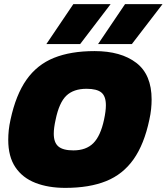

<svg xmlns="http://www.w3.org/2000/svg" viewBox="-20 -902 809 932"><path d="M205 -688 336 -882H517L369 -688ZM456 -688 587 -882H769L620 -688ZM297 10Q214 10 151.5 -14.5Q89 -39 54.5 -90.5Q20 -142 20 -223Q20 -246 22.5 -270Q25 -294 31 -321Q57 -442 108.5 -515Q160 -588 241.5 -621Q323 -654 439 -654Q567 -654 641.5 -597Q716 -540 716 -419Q716 -397 713.5 -372.5Q711 -348 705 -321Q680 -202 628.5 -129Q577 -56 495.5 -23Q414 10 297 10ZM336 -172Q398 -172 433 -207Q468 -242 485 -321Q494 -363 494 -391Q494 -435 472 -453Q450 -471 400 -471Q337 -471 302 -437.5Q267 -404 250 -321Q241 -281 241 -253Q241 -210 263.5 -191Q286 -172 336 -172Z"/></svg>

Font: Kanit ExtraBold
Style: Italic
Weight: 800
Italic angle: -12°
Designer: Katatrad Team
Foundry: CadsonDemak
Version: Version 2.000; ttfautohint (v1.8.3)